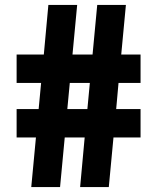

<svg xmlns="http://www.w3.org/2000/svg" viewBox="-20 -760 638 780"><path d="M107 0 126 -201.5H47.5V-317H137L147 -423H47.5V-538.5H158L176.5 -740H293.5L274.5 -538.5H356L375 -740H491.5L472.5 -538.5H551V-423H461.5L452 -317H551V-201.5H441L422 0H305.5L324 -201.5H243L224 0ZM253.5 -317H335L345 -423H263.5Z"/></svg>

Font: Encode Sans SemiCondensed SemiCondensed
Style: Bold
Weight: 700
Width: 4
Designer: Multiple Designers
Foundry: Impallari Type
Version: Version 3.000; ttfautohint (v1.8.3) -l 8 -r 50 -G 200 -x 14 